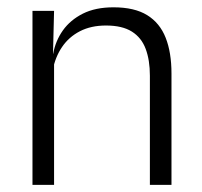

<svg xmlns="http://www.w3.org/2000/svg" viewBox="-20 -518 565 538"><path d="M460.5 0H400V-306Q400 -349.5 388.2 -381Q376.5 -412.5 349.5 -429.5Q322.5 -446.5 277 -446.5Q235 -446.5 204 -430.5Q173 -414.5 154 -386.5Q135 -358.5 128 -322.5L115.5 -367.5H129Q135.5 -403.5 156.2 -432.8Q177 -462 212.2 -479.8Q247.5 -497.5 298 -497.5Q357 -497.5 392.5 -475.5Q428 -453.5 444.2 -412.2Q460.5 -371 460.5 -312ZM131.5 0H71V-487.5H131.5L128.5 -367L131.5 -364Z"/></svg>

Font: Anek Devanagari Medium Light
Style: Regular
Weight: 300
Version: Version 1.003